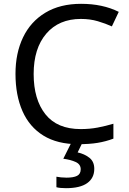

<svg xmlns="http://www.w3.org/2000/svg" viewBox="-20 -744 672 1004"><path d="M403 -645Q288 -645 222 -568Q156 -491 156 -357Q156 -224 217.5 -146.5Q279 -69 402 -69Q449 -69 491 -77Q533 -85 573 -97V-19Q533 -4 490.5 3Q448 10 389 10Q280 10 207 -35Q134 -80 97.5 -163Q61 -246 61 -358Q61 -466 100.5 -548.5Q140 -631 217 -677.5Q294 -724 404 -724Q517 -724 601 -682L565 -606Q532 -621 491.5 -633Q451 -645 403 -645ZM473 139Q473 187 436 213.5Q399 240 325 240Q293 240 275 235V180Q284 182 299 183.5Q314 185 328 185Q364 185 383 175.5Q402 166 402 141Q402 115 375.5 103Q349 91 311 86L354 0H412L386 53Q422 61 447.5 81Q473 101 473 139Z"/></svg>

Font: Noto Kufi Arabic
Style: Regular
Weight: 400
Designer: Monotype Design Team, David Williams, Khaled Hosny
Foundry: Google LLC
Version: Version 2.109; ttfautohint (v1.8.4.7-5d5b)